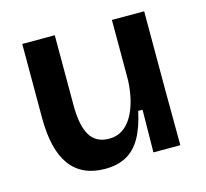

<svg xmlns="http://www.w3.org/2000/svg" viewBox="-83 -617 775 724"><g transform="rotate(-15 304.0 -255.0)"><path d="M243 13Q153 13 107.5 -48.5Q62 -110 62 -235V-523H189V-249Q189 -170 212.5 -131.5Q236 -93 287 -93Q316 -93 338 -107Q360 -121 376 -147.5Q392 -174 401 -209.5Q410 -245 412 -287V-523H538V-216L539 0H434L436 -166H419Q406 -104 383 -64Q360 -24 325.5 -5.5Q291 13 243 13Z"/></g></svg>

Font: Bricolage Grotesque 17pt SemiBold
Style: Regular
Weight: 600
Version: Version 1.001;gftools[0.9.33.dev8+g029e19f]